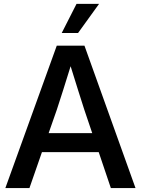

<svg xmlns="http://www.w3.org/2000/svg" viewBox="-20 -961 720 981"><path d="M7.3 0H130.4L194.3 -183.6H484.4L546.4 0H672.4L411.6 -727.5H270ZM295.4 -792.5H378.9L486.3 -941.4H371.1ZM228.5 -280.8 270.5 -400.9C291 -463.4 312 -529.3 340.8 -622.6C369.6 -529.3 390.6 -463.4 410.6 -400.9L451.2 -280.8Z"/></svg>

Font: Raveo Display Display Medium
Style: Regular
Weight: 500
Designer: Jakub Foglar, Rasmus Andersson (Inter)
Foundry: Jakubfoglar.com
Version: Version 1.100;Glyphs 3.2.3 (3260)